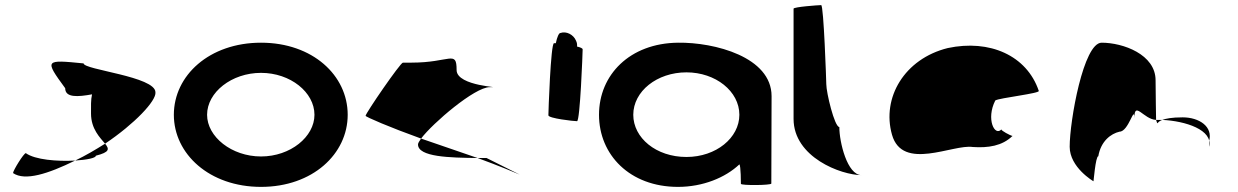

<svg xmlns="http://www.w3.org/2000/svg" viewBox="-20 -723 4844 751"><path d="M31 -46C78 -14 168 -43 274 -95C204 -91 117 -98 81 -124C73 -124 31 -56 31 -46ZM235 -378C235 -340 285 -344 340 -354C335 -333 336 -306 336 -279C336 -218 372 -184 391 -161C507 -239 592 -329 588 -362C588 -424 307 -450 307 -475C156 -490 153 -490 235 -378ZM274 -95C321 -98 355 -105 355 -114C410 -128 408 -140 391 -161C353 -137 314 -114 274 -95Z M660 -274C660 -121 799 8 1001 8C1203 8 1340 -121 1340 -274C1340 -428 1203 -556 1001 -556C799 -556 660 -428 660 -274ZM790 -274C790 -362 886 -438 1001 -438C1116 -438 1210 -362 1210 -274C1210 -188 1116 -111 1001 -111C886 -111 790 -188 790 -274Z M1410 -270C1410 -266 1502 -226 1627 -181C1673 -242 1837 -382 1895 -382C1958 -382 1766 -384 1766 -449C1766 -529 1741 -478 1590 -478H1556C1546 -478 1410 -280 1410 -270ZM1615 -158C1615 -109 1739 -106 1848 -105C1778 -129 1699 -156 1627 -181C1620 -171 1615 -163 1615 -158ZM1848 -105C1933 -74 1994 -48 2013 -40L1883 -105ZM2013 -40 2019 -37Z M2125 -272C2125 -260 2224 -249 2237 -249C2249 -249 2259 -518 2259 -530C2259 -534 2250 -538 2237 -541C2238 -548 2237 -556 2233 -564C2223 -588 2195 -602 2172 -594C2166 -594 2159 -578 2154 -554H2147C2134 -554 2125 -284 2125 -272Z M2323 -274C2323 -118 2443 8 2632 8C2729 8 2817 -28 2872 -80C2878 -76 2878 -4 2878 -4C2878 3 2997 2 2997 -5L2998 -347C2998 -500 2775 -558 2632 -556C2443 -554 2323 -430 2323 -274ZM2457 -274C2457 -366 2550 -440 2665 -440C2779 -440 2872 -366 2872 -274C2872 -184 2781 -109 2665 -109C2546 -109 2457 -184 2457 -274Z M3084 -258C3084 -108 3270 -38 3350 -38C3294 -38 3263 -167 3263 -226C3244 -227 3212 -361 3212 -394C3212 -401 3202 -703 3192 -703C3182 -703 3084 -696 3084 -689Z M3469 -196C3510 -52 3708 -160 3785 -148C3845 -144 3900 -152 3940 -191C3932 -193 3895 -212 3897 -217C3871 -188 3836 -257 3873 -330C3887 -340 4053 -358 4043 -368C3996 -506 3851 -570 3687 -535C3518 -493 3428 -341 3469 -196ZM3897 -218V-217ZM3941 -192 3940 -191C3942 -191 3942 -191 3941 -190Z M4164 -149C4164 -68 4257 -14 4257 -14C4257 -6 4265 -112 4276 -112C4286 -171 4325 -200 4359 -208C4395 -208 4417 -314 4417 -261C4417 -331 4453 -256 4502 -254C4502 -281 4500 -346 4500 -409C4500 -510 4373 -556 4289 -556C4218 -556 4164 -250 4164 -149ZM4502 -254C4504 -246 4506 -242 4508 -241C4508 -237 4506 -246 4526 -254ZM4526 -254C4616 -250 4726 -215 4709 -149V-170C4726 -228 4670 -264 4606 -264C4563 -264 4540 -259 4526 -254Z"/></svg>

Font: Ampere
Style: SCExt
Weight: 400
Version: Version 1